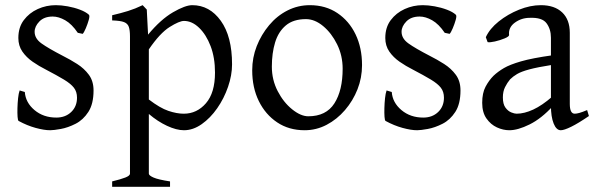

<svg xmlns="http://www.w3.org/2000/svg" viewBox="-20 -489 2306 743"><path d="M174 15Q151 15 118 6Q85 -3 52 -21Q49 -23 48 -37Q47 -51 47.5 -70.5Q48 -90 50 -109Q52 -128 56 -139L76 -133Q79 -92 113.5 -63Q148 -34 198 -34Q233 -34 255.5 -55.5Q278 -77 278 -111Q278 -134 266 -149.5Q254 -165 227.5 -181Q201 -197 157 -220Q131 -233 106.5 -250Q82 -267 66.5 -289.5Q51 -312 51 -342Q51 -383 72 -411Q93 -439 126 -454Q159 -469 196 -469Q217 -469 242 -464.5Q267 -460 289.5 -451.5Q312 -443 324 -432Q328 -428 323.5 -412Q319 -396 312 -379.5Q305 -363 300 -358L281 -362Q258 -396 232.5 -410.5Q207 -425 184 -425Q151 -425 132.5 -406Q114 -387 114 -366Q114 -340 140.5 -321Q167 -302 223 -273Q251 -259 278.5 -241.5Q306 -224 324 -199.5Q342 -175 342 -139Q342 -87 322 -56Q302 -25 272.5 -10Q243 5 215.5 10Q188 15 174 15Z M556 -48V183Q556 190 574 198Q592 206 638 213V234H414V213Q447 205 465 198Q483 191 483 183V-348Q483 -372 478.5 -385Q474 -398 460 -403.5Q446 -409 414 -410V-430Q448 -438 475.5 -446.5Q503 -455 532 -469L548 -452L553 -355Q602 -414 649.5 -441.5Q697 -469 724 -469Q791 -469 834.5 -408.5Q878 -348 878 -240Q878 -198 862.5 -153Q847 -108 820.5 -70Q794 -32 760.5 -8.5Q727 15 692 15Q663 15 626.5 -2Q590 -19 556 -48ZM556 -298V-104Q599 -71 631.5 -60Q664 -49 691 -49Q742 -49 777 -89.5Q812 -130 812 -208Q812 -266 795 -310.5Q778 -355 750.5 -381.5Q723 -408 692 -408Q674 -408 636.5 -384.5Q599 -361 556 -298Z M1159 15Q1098 15 1052.5 -15.5Q1007 -46 981.5 -98Q956 -150 956 -217Q956 -266 973.5 -310.5Q991 -355 1021.5 -391.5Q1052 -428 1092.5 -448.5Q1133 -469 1179 -469Q1240 -469 1285.5 -438.5Q1331 -408 1356 -356Q1381 -304 1381 -237Q1381 -188 1363.5 -143.5Q1346 -99 1315 -63Q1284 -27 1244 -6Q1204 15 1159 15ZM1164 -415Q1115 -415 1086 -390.5Q1057 -366 1044.5 -324.5Q1032 -283 1032 -231Q1032 -180 1054.5 -136.5Q1077 -93 1110.5 -66Q1144 -39 1173 -39Q1242 -39 1274 -89Q1306 -139 1306 -223Q1306 -274 1284.5 -317.5Q1263 -361 1230.5 -388Q1198 -415 1164 -415Z M1594 15Q1571 15 1538 6Q1505 -3 1472 -21Q1469 -23 1468 -37Q1467 -51 1467.5 -70.5Q1468 -90 1470 -109Q1472 -128 1476 -139L1496 -133Q1499 -92 1533.5 -63Q1568 -34 1618 -34Q1653 -34 1675.5 -55.5Q1698 -77 1698 -111Q1698 -134 1686 -149.5Q1674 -165 1647.5 -181Q1621 -197 1577 -220Q1551 -233 1526.5 -250Q1502 -267 1486.5 -289.5Q1471 -312 1471 -342Q1471 -383 1492 -411Q1513 -439 1546 -454Q1579 -469 1616 -469Q1637 -469 1662 -464.5Q1687 -460 1709.5 -451.5Q1732 -443 1744 -432Q1748 -428 1743.5 -412Q1739 -396 1732 -379.5Q1725 -363 1720 -358L1701 -362Q1678 -396 1652.5 -410.5Q1627 -425 1604 -425Q1571 -425 1552.5 -406Q1534 -387 1534 -366Q1534 -340 1560.5 -321Q1587 -302 1643 -273Q1671 -259 1698.5 -241.5Q1726 -224 1744 -199.5Q1762 -175 1762 -139Q1762 -87 1742 -56Q1722 -25 1692.5 -10Q1663 5 1635.5 10Q1608 15 1594 15Z M2259 -40Q2218 -12 2190.5 1.5Q2163 15 2150 15Q2133 15 2122.5 -11Q2112 -37 2112 -80V-343Q2112 -376 2095 -399Q2078 -422 2030 -420Q1998 -420 1972.5 -401.5Q1947 -383 1950 -354Q1951 -348 1933 -340.5Q1915 -333 1895 -328.5Q1875 -324 1867 -326L1860 -345Q1875 -378 1910 -406Q1945 -434 1988.5 -451.5Q2032 -469 2073 -469Q2126 -469 2155.5 -441Q2185 -413 2185 -362V-87Q2185 -49 2204 -49Q2211 -49 2222 -52Q2233 -55 2252 -63ZM2117 -238Q2060 -229 2028.5 -220.5Q1997 -212 1981 -202.5Q1965 -193 1954 -182Q1943 -169 1934.5 -152Q1926 -135 1926 -112Q1926 -86 1936 -72.5Q1946 -59 1958.5 -54Q1971 -49 1979 -49Q2009 -49 2043.5 -65Q2078 -81 2117 -115L2120 -79Q2075 -30 2029.5 -7.5Q1984 15 1951 15Q1927 15 1903 4Q1879 -7 1862.5 -30.5Q1846 -54 1846 -91Q1846 -129 1859 -153.5Q1872 -178 1890 -196Q1907 -212 1930 -225.5Q1953 -239 1996 -251.5Q2039 -264 2117 -275Z"/></svg>

Font: ChillKai
Style: Regular
Weight: 400
Designer: ChillType
Foundry: 寒蝉字型
Version: Version 2.000